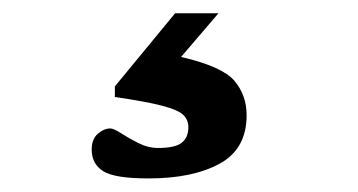

<svg xmlns="http://www.w3.org/2000/svg" viewBox="-20 -37 540 290"><path d="M204.5 232.5Q153 232.5 135.8 221.5Q118.5 210.5 118.5 189Q118.5 173 127.8 165Q137 157 146.5 157Q151.5 157 162.8 164.2Q174 171.5 188.8 179Q203.5 186.5 219 186.5Q244 186.5 254.2 178.8Q264.5 171 264.5 155Q264.5 144 256.8 136.5Q249 129 225.2 122.8Q201.5 116.5 153.5 109.5V93.5L244.5 -17H310L253.5 49Q316 63.5 334.2 85.2Q352.5 107 352.5 137Q352.5 188 311.8 210.2Q271 232.5 204.5 232.5Z"/></svg>

Font: Newsreader Caption SemiBold
Style: Regular
Weight: 600
Designer: Hugues Gentile
Foundry: Production Type
Version: Version 1.001